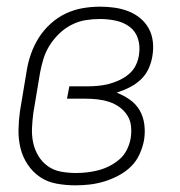

<svg xmlns="http://www.w3.org/2000/svg" viewBox="-20 -548 540 576"><path d="M206 8Q178 8 150 3Q122 -2 100 -17Q78 -32 63 -54.5Q48 -77 41.5 -103.5Q35 -130 35.5 -158.5Q36 -187 40 -215L60 -335Q64 -361 73 -386.5Q82 -412 96.5 -435Q111 -458 132 -477Q153 -496 177.5 -507.5Q202 -519 228 -523.5Q254 -528 280 -528Q302 -528 323.5 -525Q345 -522 364.5 -514.5Q384 -507 400 -494Q416 -481 426 -463Q436 -445 438.5 -423Q441 -401 437 -379Q434 -360 425.5 -341.5Q417 -323 402 -309Q387 -295 368 -285.5Q349 -276 330 -270Q351 -262 369.5 -249Q388 -236 399 -217Q410 -198 413 -174.5Q416 -151 412 -127Q408 -106 398.5 -85Q389 -64 372.5 -48Q356 -32 335 -21Q314 -10 292.5 -3.5Q271 3 249.5 5.5Q228 8 206 8ZM208 -29Q225 -29 242 -31Q259 -33 276 -37.5Q293 -42 309.5 -50.5Q326 -59 339.5 -71Q353 -83 361 -99.5Q369 -116 372 -133Q375 -152 373 -170Q371 -188 361.5 -202.5Q352 -217 338 -227Q324 -237 307 -242.5Q290 -248 272 -250Q254 -252 235 -252H181L188 -289H242Q258 -289 274 -290.5Q290 -292 306 -296Q322 -300 338 -307.5Q354 -315 367 -326Q380 -337 387.5 -352.5Q395 -368 397 -384Q401 -409 394 -431.5Q387 -454 369 -467.5Q351 -481 327.5 -486Q304 -491 280 -491Q258 -491 236.5 -487.5Q215 -484 194.5 -473.5Q174 -463 157.5 -447Q141 -431 129 -412Q117 -393 110.5 -372Q104 -351 100 -329L80 -209Q77 -187 76 -164Q75 -141 79.5 -120Q84 -99 95 -80.5Q106 -62 123.5 -49.5Q141 -37 163 -33Q185 -29 208 -29Z"/></svg>

Font: Iosevka Curly Extralight
Style: Italic
Weight: 200
Italic angle: -9°
Monospace: yes
Designer: Belleve Invis
Foundry: Belleve Invis
Version: Version 22.1.2; ttfautohint (v1.8.4)